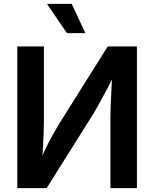

<svg xmlns="http://www.w3.org/2000/svg" viewBox="-20 -966 792 986"><path d="M683.1 0H546.9V-356Q546.9 -378.9 548.1 -416.3Q549.3 -453.6 552 -501.2Q554.7 -548.8 557.1 -602.1L576.7 -598.1Q546.4 -540.5 523.9 -498Q501.5 -455.6 482.4 -421.6Q463.4 -387.7 442.9 -355.5L219.7 0H68.8V-727.5H205.6V-350.6Q205.6 -324.2 204.1 -285.2Q202.6 -246.1 200.4 -202.9Q198.2 -159.7 194.8 -120.6L180.2 -127Q198.7 -171.4 217.3 -209.2Q235.8 -247.1 253.4 -278.1Q271 -309.1 285.6 -333L533.2 -727.5H683.1ZM323.7 -795.9 221.2 -946.3H348.1L418.5 -795.9Z"/></svg>

Font: V-Inter
Style: SemiBold-600
Weight: 600
Designer: Rasmus Andersson
Foundry: rsms
Version: Version 4.000;git-4146feb